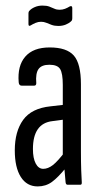

<svg xmlns="http://www.w3.org/2000/svg" viewBox="-20 -662 356 688"><path d="M222 0Q216 0 215 -9Q213 -27 211 -54.5Q209 -82 209 -101L205 -106V-358Q205 -399 195.5 -414.5Q186 -430 157 -430Q129 -430 118 -414.5Q107 -399 110 -364Q110 -355 102 -355H58Q48 -355 47 -367Q42 -426 70.5 -459Q99 -492 158 -492Q219 -492 244.5 -463Q270 -434 270 -360V-120Q270 -80 271 -52Q272 -24 273 -10Q274 0 268 0ZM115 6Q76 6 54.5 -28Q33 -62 33 -123Q33 -191 63 -232.5Q93 -274 161 -281L213 -287V-234L168 -228Q133 -224 115.5 -199Q98 -174 98 -128Q98 -95 108 -76Q118 -57 135 -57Q152 -57 169.5 -70.5Q187 -84 215 -121L218 -63Q188 -26 166 -10Q144 6 115 6ZM189 -569Q175 -569 164.5 -573Q154 -577 145.5 -580.5Q137 -584 127 -584Q117 -584 107.5 -580Q98 -576 90 -571Q82 -566 82 -576V-613Q82 -621 86 -624Q92 -631 104.5 -636.5Q117 -642 132 -642Q147 -642 156.5 -638.5Q166 -635 174.5 -631Q183 -627 193 -627Q204 -627 213 -630.5Q222 -634 230 -639Q239 -643 239 -633V-597Q239 -589 235 -586Q228 -579 216 -574Q204 -569 189 -569Z"/></svg>

Font: Sofia Sans Extra Condensed
Style: Regular
Weight: 400
Designer: Botio Nikoltchev, Ani Petrova
Foundry: lettersoup
Version: Version 4.101